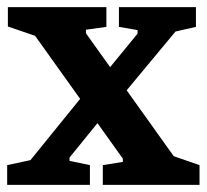

<svg xmlns="http://www.w3.org/2000/svg" viewBox="-35 -516 577 536"><path d="M252 0V-55L308 -64V-73L63 -416L-13 -442V-496H262V-441L205 -433V-423L450 -80L522 -55V0ZM-15 0V-55L50 -69L196 -249L245 -182L159 -76V-67L216 -55V0ZM312 -256 267 -322 349 -422V-432L297 -441V-496H512V-441L455 -428Z"/></svg>

Font: Faustina
Style: Bold
Weight: 700
Designer: Alfonso Garcia
Foundry: http://www.omnibus-type.com
Version: Version 1.200